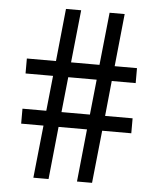

<svg xmlns="http://www.w3.org/2000/svg" viewBox="-53 -785 684 831"><g transform="rotate(5 289.0 -370.0)"><path d="M123 0 147 -228.5H50V-293.5H153.5L169.5 -446.5H50V-511.5H176.5L200 -740H266L242 -511.5H365.5L389.5 -740H455L431.5 -511.5H528.5V-446.5H424.5L409 -293.5H528.5V-228.5H402L378 0H312.5L336 -228.5H212.5L189 0ZM219.5 -293.5H343L359 -446.5H235.5Z"/></g></svg>

Font: Encode Sans
Style: Regular
Weight: 400
Designer: Multiple Designers
Foundry: Impallari Type
Version: Version 3.002; ttfautohint (v1.8.3) -l 8 -r 50 -G 200 -x 14 